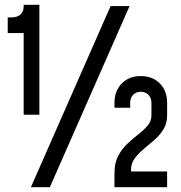

<svg xmlns="http://www.w3.org/2000/svg" viewBox="-20 -775 748 795"><path d="M78 -300V-638H12V-703H28Q51.5 -703 64.8 -715Q78 -727 78 -748V-755H143V-300ZM108 0 438 -750H516.5L186.5 0ZM454 0V-58.5Q454 -100.5 469.5 -129.8Q485 -159 507.8 -180.2Q530.5 -201.5 553.2 -219.2Q576 -237 591.5 -255.2Q607 -273.5 607 -297V-349Q607 -369.5 595 -382.2Q583 -395 562.5 -395Q543 -395 531 -382.2Q519 -369.5 519 -349V-329H454V-349Q454 -398.5 484 -429.2Q514 -460 562.5 -460Q612 -460 642 -429.2Q672 -398.5 672 -349V-297Q672 -264 657 -239.8Q642 -215.5 619.8 -196Q597.5 -176.5 575.2 -158.2Q553 -140 537.8 -119.2Q522.5 -98.5 522.5 -72V-65H672V0Z"/></svg>

Font: Mohave Medium
Style: Regular
Weight: 500
Designer: Gumpita Rahayu
Foundry: Tokotype
Version: Version 2.003